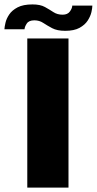

<svg xmlns="http://www.w3.org/2000/svg" viewBox="-41 -849 438 869"><path d="M82.5 0V-675H269V0ZM254 -709.5Q217.5 -709.5 195 -721.5Q172.5 -733.5 154.8 -745.2Q137 -757 114.5 -757Q89.5 -757 80 -742.2Q70.5 -727.5 70 -716.5H-21Q-20.5 -727.5 -16.2 -746Q-12 -764.5 0.8 -783.5Q13.5 -802.5 38.8 -815.8Q64 -829 106 -829Q141.5 -829 162.5 -817.2Q183.5 -805.5 201 -794Q218.5 -782.5 242.5 -782.5Q265 -782.5 275.5 -797.2Q286 -812 286 -823.5H377Q377 -813 372.8 -794.2Q368.5 -775.5 356 -756Q343.5 -736.5 319 -723Q294.5 -709.5 254 -709.5Z"/></svg>

Font: Anybody ExtraExpanded Regular
Style: Bold
Weight: 700
Width: 8
Designer: Tyler Finck
Foundry: Etcetera Type Company
Version: Version 1.010; ttfautohint (v1.8.3) -l 8 -r 50 -G 200 -x 14 